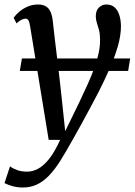

<svg xmlns="http://www.w3.org/2000/svg" viewBox="-54 -585 599 854"><path d="M80 -468Q77 -487 72.5 -494.5Q68 -502 59.5 -502Q52 -502 41.5 -497Q31 -492 19.5 -481L6.5 -506Q16.5 -520 32.5 -533.5Q48.5 -547 69.8 -556Q91 -565 115.5 -565Q137.5 -565 151 -556.2Q164.5 -547.5 171.5 -530.8Q178.5 -514 181 -489.5Q185.5 -450 190 -410.2Q194.5 -370.5 199.5 -331Q204.5 -291.5 209 -251.5Q213.5 -211.5 218 -171.5L236 -1.5L297.5 -127.5Q319 -172.5 336.5 -211.5Q354 -250.5 366.2 -284.8Q378.5 -319 385 -350Q391.5 -381 391 -410Q391 -435 386.2 -452Q381.5 -469 377 -482.8Q372.5 -496.5 372 -511.5Q372 -538.5 386.2 -551.8Q400.5 -565 419 -565Q441 -565 455 -553Q469 -541 476.2 -519.5Q483.5 -498 484 -469Q484 -427 469.8 -378Q455.5 -329 432.8 -277.5Q410 -226 385 -177Q366 -140.5 346.2 -103.5Q326.5 -66.5 307.2 -31.5Q288 3.5 270.5 34.2Q253 65 238.8 89.5Q224.5 114 215 129Q189 170.5 163 197Q137 223.5 109 236.2Q81 249 48 249Q23.5 249 2.5 243.2Q-18.5 237.5 -34 229.5L-9.5 155Q4 165 22.8 171.8Q41.5 178.5 67 178.5Q91 178.5 115.5 165.5Q140 152.5 164.8 121.5Q189.5 90.5 213.5 37H162.5ZM525 -325 516 -269.5H34L43.5 -325Z"/></svg>

Font: Merriweather 24pt SemiCondensed
Style: Italic
Weight: 400
Width: 4
Italic angle: -7.8°
Designer: Eben Sorkin
Foundry: Eben Sorkin
Version: Version 2.101